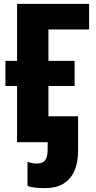

<svg xmlns="http://www.w3.org/2000/svg" viewBox="-20 -734 495 991"><path d="M214 237Q186 237 162 234.5Q138 232 122 226V101Q136 106 147 108Q158 110 170 110Q189 110 201.5 103Q214 96 220 79.5Q226 63 226 34V0H218V-134H383V45Q383 105 364 148Q345 191 307.5 214Q270 237 214 237ZM440 -714V-582H230V-420H365V-290H230V0H68V-290H8V-420H68V-714Z"/></svg>

Font: Noto Sans Display Condensed ExtraBold
Style: Regular
Weight: 800
Width: 3
Designer: Monotype Design Team
Foundry: Monotype Imaging Inc.
Version: Version 2.003